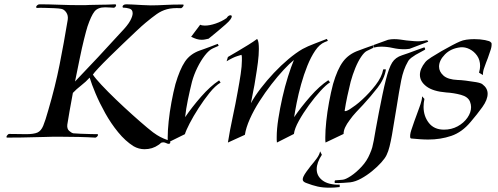

<svg xmlns="http://www.w3.org/2000/svg" viewBox="-20 -653 2318 893"><path d="M652 41Q639 41 626 37.5Q613 34 601 27Q563 3 529.5 -38Q496 -79 469.5 -126.5Q443 -174 424.5 -218Q406 -262 397 -292Q380 -273 357.5 -255.5Q335 -238 319 -221Q311 -178 303.5 -136Q296 -94 293 -73Q291 -54 301.5 -44.5Q312 -35 321 -33Q331 -32 354.5 -31Q378 -30 401 -29.5Q424 -29 431 -29H432Q436 -29 436 -26Q436 -22 431 -17Q426 -12 421 -13Q389 -15 347 -16Q305 -17 264 -17Q243 -17 224.5 -17Q206 -17 189 -16Q174 -16 145 -15Q116 -14 81 -13.5Q46 -13 14 -13H13Q10 -13 10 -16Q10 -20 15 -25.5Q20 -31 24 -30Q48 -30 67 -29.5Q86 -29 101 -29Q137 -29 154 -36.5Q171 -44 181 -68Q191 -92 205 -142Q237 -251 257 -351.5Q277 -452 295 -561Q298 -581 288 -595.5Q278 -610 264 -612Q254 -614 230.5 -615Q207 -616 184.5 -616.5Q162 -617 154 -616Q148 -616 148 -620Q148 -624 153 -628.5Q158 -633 164 -633Q203 -633 255 -631Q307 -629 353 -629Q365 -629 375.5 -629Q386 -629 396 -630Q416 -631 447 -631Q478 -631 515 -633Q520 -633 520 -629Q520 -625 516.5 -621Q513 -617 509 -617Q502 -617 493.5 -618Q485 -619 469 -619Q435 -619 419.5 -599.5Q404 -580 387 -530Q381 -511 371 -471Q361 -431 350.5 -379.5Q340 -328 329 -274Q382 -329 436 -387Q490 -445 542 -502Q574 -535 585.5 -556.5Q597 -578 597 -591Q597 -609 582 -613Q567 -617 560 -617H556Q550 -617 550 -622Q550 -626 554.5 -629.5Q559 -633 568 -633Q575 -633 596 -632Q617 -631 641.5 -629.5Q666 -628 681 -628Q711 -628 746.5 -630Q782 -632 830 -632H831Q834 -632 834 -629Q834 -625 829 -619.5Q824 -614 820 -615Q782 -617 756.5 -610Q731 -603 709 -587.5Q687 -572 657 -547Q640 -533 612 -506.5Q584 -480 551.5 -449Q519 -418 488.5 -388Q458 -358 437.5 -336Q417 -314 412 -306Q423 -289 452 -258Q481 -227 519 -190.5Q557 -154 595.5 -119.5Q634 -85 665 -59Q696 -33 710 -25Q724 -16 741.5 -8.5Q759 -1 766 1Q772 4 772 9Q772 16 764 16Q760 16 754 13Q746 9 739 9Q731 9 726.5 13.5Q722 18 717 21Q689 41 652 41Z M918 -468Q906 -468 894.5 -471.5Q883 -475 869 -482L911 -538Q919 -534 933 -534Q955 -534 983 -543.5Q1011 -553 1034 -569Q1042 -582 1052 -582Q1058 -582 1058 -576Q1058 -572 1052 -563Q1046 -554 1029.5 -539.5Q1013 -525 994.5 -509.5Q976 -494 963 -483.5Q950 -473 950 -473Q941 -471 933.5 -469.5Q926 -468 918 -468ZM761 10Q760 5 760 -1.5Q760 -8 760 -15Q760 -46 764.5 -89Q769 -132 777.5 -178Q786 -224 796 -262Q816 -330 840 -366Q864 -402 909 -418Q914 -420 927.5 -424.5Q941 -429 956 -435Q971 -441 982 -445Q993 -449 993 -449L997 -440L970 -428Q952 -420 933 -395.5Q914 -371 898 -338.5Q882 -306 873 -273Q863 -233 854 -189.5Q845 -146 841 -108Q873 -155 915.5 -203.5Q958 -252 999 -279L1006 -269Q981 -254 954.5 -221Q928 -188 903.5 -150Q879 -112 862 -79Q845 -46 840 -29Z M1040 10Q1049 -47 1062.5 -109.5Q1076 -172 1086 -229Q1094 -272 1099.5 -309Q1105 -346 1105 -371Q1105 -379 1105 -386Q1105 -393 1103 -398Q1103 -398 1083.5 -392Q1064 -386 1034 -368L1040 -388Q1059 -399 1084.5 -414Q1110 -429 1135 -444.5Q1160 -460 1176 -472Q1181 -465 1182.5 -453Q1184 -441 1184 -425Q1184 -398 1179.5 -362.5Q1175 -327 1168 -286Q1164 -258 1158 -230Q1152 -202 1147 -173Q1165 -206 1193 -242.5Q1221 -279 1254 -314Q1287 -349 1321.5 -378Q1356 -407 1387 -425Q1411 -438 1443 -450Q1475 -462 1500 -472L1505 -463L1490 -457Q1466 -447 1446 -417.5Q1426 -388 1409.5 -347Q1393 -306 1380.5 -261Q1368 -216 1360 -175.5Q1352 -135 1348 -108Q1380 -155 1423 -204Q1466 -253 1507 -280L1515 -270Q1497 -259 1470.5 -230Q1444 -201 1417 -164Q1390 -127 1370 -91Q1350 -55 1347 -30L1268 10Q1267 4 1267 -2.5Q1267 -9 1267 -16Q1267 -52 1274.5 -100.5Q1282 -149 1293.5 -200Q1305 -251 1319.5 -297Q1334 -343 1347 -374Q1327 -358 1299.5 -328.5Q1272 -299 1242.5 -261Q1213 -223 1186.5 -181.5Q1160 -140 1142 -99.5Q1124 -59 1119 -26Z M1860 -424Q1833 -424 1806.5 -430Q1780 -436 1753 -436Q1735 -436 1720 -432L1716 -443L1785 -468Q1799 -471 1813 -471Q1827 -471 1842 -469Q1857 -467 1870 -465Q1883 -464 1896.5 -462.5Q1910 -461 1924 -461Q1935 -461 1945.5 -462.5Q1956 -464 1967 -466L1972 -459L1885 -426Q1878 -425 1872 -424.5Q1866 -424 1860 -424ZM1494 10Q1493 5 1493 -1.5Q1493 -8 1493 -15Q1493 -46 1497.5 -89Q1502 -132 1510.5 -178Q1519 -224 1529 -262Q1549 -331 1575.5 -366.5Q1602 -402 1648 -418Q1657 -421 1677.5 -429Q1698 -437 1714 -442Q1714 -442 1716.5 -437Q1719 -432 1715 -430L1686 -416Q1674 -410 1659.5 -388.5Q1645 -367 1632.5 -336.5Q1620 -306 1611 -273Q1603 -241 1595.5 -206Q1588 -171 1583 -138Q1583 -136 1585 -136Q1590 -136 1598 -140Q1606 -144 1607 -145Q1618 -152 1633.5 -163.5Q1649 -175 1665 -190Q1698 -220 1727 -257.5Q1756 -295 1762 -329Q1762 -331 1768.5 -330.5Q1775 -330 1775 -330Q1768 -286 1736 -245Q1704 -204 1669 -166Q1653 -149 1636.5 -131.5Q1620 -114 1606 -94Q1593 -77 1585.5 -61Q1578 -45 1578 -30ZM1537 198Q1535 191 1538 186L1573 183Q1587 182 1612 165.5Q1637 149 1662 122Q1687 95 1700 63Q1708 45 1711.5 32Q1715 19 1718.5 0Q1722 -19 1728 -54Q1734 -88 1742 -129Q1750 -170 1758.5 -211Q1767 -252 1775 -283Q1789 -338 1804 -362Q1819 -386 1850 -396Q1857 -398 1878 -405.5Q1899 -413 1921.5 -421.5Q1944 -430 1954 -433Q1954 -433 1956.5 -428Q1959 -423 1955 -421L1913 -398Q1903 -392 1892.5 -384Q1882 -376 1877 -366Q1856 -330 1846 -279Q1836 -228 1825 -157Q1819 -122 1813.5 -88Q1808 -54 1803 -25Q1798 3 1792 27.5Q1786 52 1778 68Q1771 83 1753 103Q1735 123 1710.5 143Q1686 163 1659.5 177.5Q1633 192 1609 195Q1599 196 1576.5 197.5Q1554 199 1537 198ZM1513 220Q1481 220 1457 214.5Q1433 209 1407 199Q1388 193 1388 182Q1388 176 1391 169Q1396 158 1405.5 145Q1415 132 1425 119Q1433 110 1440 101Q1447 92 1453 84Q1465 68 1469 51L1477 67Q1453 103 1453 134Q1453 166 1480.5 186.5Q1508 207 1560 206V217Q1535 220 1513 220Z M1972 -4Q1953 -4 1932.5 -5.5Q1912 -7 1891 -9L1888 -13Q1886 -26 1892.5 -46.5Q1899 -67 1907 -89Q1910 -97 1916 -113.5Q1922 -130 1928 -146.5Q1934 -163 1936 -169Q1939 -179 1941 -187Q1943 -195 1943 -205L1954 -193Q1952 -184 1951 -174.5Q1950 -165 1950 -156Q1950 -113 1974.5 -81.5Q1999 -50 2045 -50Q2080 -50 2108.5 -65.5Q2137 -81 2154 -105.5Q2171 -130 2171 -155Q2171 -167 2166 -180Q2157 -203 2123.5 -212Q2090 -221 2055 -223Q1994 -228 1963.5 -251Q1933 -274 1933 -305Q1933 -333 1958 -364Q1965 -373 1986 -386.5Q2007 -400 2033 -415Q2059 -430 2083 -442.5Q2107 -455 2119 -460Q2132 -466 2149.5 -468.5Q2167 -471 2186 -471Q2213 -471 2236 -466.5Q2259 -462 2262 -457L2266 -453Q2268 -440 2262.5 -422.5Q2257 -405 2249 -383Q2245 -372 2240.5 -361Q2236 -350 2233 -340Q2226 -323 2226 -304L2208 -315Q2213 -333 2213 -346Q2213 -374 2199 -394Q2185 -414 2164 -424.5Q2143 -435 2122 -433Q2077 -428 2049.5 -400Q2022 -372 2022 -343Q2022 -320 2042.5 -301.5Q2063 -283 2109 -281Q2121 -281 2146 -278Q2171 -275 2194 -271Q2217 -267 2224 -261Q2248 -243 2248 -217Q2248 -189 2223.5 -155Q2199 -121 2169 -86Q2129 -38 2079 -21Q2029 -4 1972 -4Z"/></svg>

Font: Kings
Style: Regular
Weight: 400
Designer: Robert E. Leuschke
Foundry: Robert E. Leuschke
Version: Version 1.010; ttfautohint (v1.8.3)